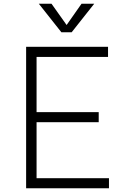

<svg xmlns="http://www.w3.org/2000/svg" viewBox="-20 -1009 664 1029"><path d="M120 0ZM564 -54V0H120V-758H559V-704H176V-408H509V-354H176V-54ZM485 -989 364 -836H309L188 -989H256L337 -875L417 -989Z"/></svg>

Font: Biryani ExtraLight
Style: Regular
Weight: 275
Designer: Dan Reynolds and Mathieu Reguer
Foundry: Dan Reynolds and Mathieu Reguer
Version: Version 1.004; ttfautohint (v1.1) -l 5 -r 5 -G 72 -x 0 -D la